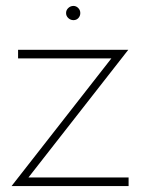

<svg xmlns="http://www.w3.org/2000/svg" viewBox="-20 -628 479 648"><path d="M356 -431 19 0H414V-29H76L413 -460H41V-431ZM203 -584Q203 -574 210.5 -567Q218 -560 228 -560Q238 -560 244.5 -567Q251 -574 251 -584Q251 -594 244 -601Q237 -608 228 -608Q218 -608 210.5 -601Q203 -594 203 -584Z"/></svg>

Font: Jost ExtraLight
Style: Regular
Weight: 250
Version: Version 3.710